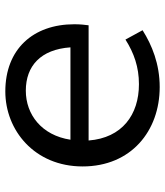

<svg xmlns="http://www.w3.org/2000/svg" viewBox="32 -654 635 740"><g transform="rotate(-90 350.0 -283.5)"><path d="M627 -315C627 -474 531 -581 368 -581C219 -581 79 -469 79 -283C79 -96 216 14 385 14C474 14 547 -16 604 -52L568 -118C516 -85 462 -66 396 -66C278 -66 189 -131 179 -260H623C625 -273 627 -294 627 -315ZM371 -502C466 -502 530 -445 538 -330H182C199 -441 279 -502 371 -502Z"/></g></svg>

Font: Kawkab Mono Light
Style: Bold
Weight: 400
Monospace: yes
Designer: Abdullah Arif
Foundry: Abdullah Arif
Version: Version 1.000;PS 000.500;hotconv 1.0.88;makeotf.lib2.5.64775